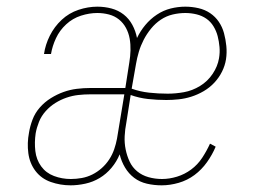

<svg xmlns="http://www.w3.org/2000/svg" viewBox="-20 -548 790 576"><path d="M192 8Q161 8 132.5 -2Q104 -12 86.5 -35Q69 -58 65 -88.5Q61 -119 67 -150Q70 -169 77.5 -189Q85 -209 99.5 -225.5Q114 -242 132.5 -253.5Q151 -265 170.5 -272Q190 -279 210.5 -281.5Q231 -284 251 -284H356L368 -361Q371 -379 371.5 -397Q372 -415 369 -432Q366 -449 358 -464Q350 -479 337 -489.5Q324 -500 307 -504.5Q290 -509 272 -509Q248 -509 223 -501Q198 -493 178.5 -475Q159 -457 148 -433.5Q137 -410 133 -386H112Q116 -414 129.5 -441Q143 -468 165 -488.5Q187 -509 215.5 -518.5Q244 -528 272 -528Q294 -528 314.5 -522.5Q335 -517 351 -504.5Q367 -492 377 -473.5Q387 -455 391 -434Q401 -455 416 -473Q431 -491 450.5 -504Q470 -517 492 -522.5Q514 -528 536 -528Q556 -528 575.5 -523.5Q595 -519 610.5 -508.5Q626 -498 636.5 -482.5Q647 -467 652 -448.5Q657 -430 659 -410Q661 -390 658 -370Q655 -351 646 -333Q637 -315 623 -300Q609 -285 591 -274.5Q573 -264 554 -258Q535 -252 516 -250Q497 -248 479 -248Q451 -248 424 -251Q397 -254 372 -263L359 -180Q355 -160 354 -139.5Q353 -119 357 -99.5Q361 -80 369 -63Q377 -46 391.5 -34Q406 -22 425.5 -16.5Q445 -11 466 -11Q488 -11 511 -18Q534 -25 553.5 -39.5Q573 -54 586.5 -74.5Q600 -95 610 -117L627 -108Q617 -84 601 -61.5Q585 -39 563.5 -23Q542 -7 516 0.5Q490 8 465 8Q442 8 420.5 3Q399 -2 382.5 -14.5Q366 -27 355 -45.5Q344 -64 339 -85Q330 -63 314.5 -44.5Q299 -26 279 -14Q259 -2 236 3Q213 8 192 8ZM483 -267Q507 -267 532 -271.5Q557 -276 580 -290Q603 -304 618 -326.5Q633 -349 637 -373Q640 -390 638.5 -407Q637 -424 633 -439.5Q629 -455 620.5 -469Q612 -483 599 -492Q586 -501 569.5 -505Q553 -509 536 -509Q517 -509 498 -504.5Q479 -500 462.5 -489Q446 -478 433 -462Q420 -446 411 -428.5Q402 -411 396.5 -392.5Q391 -374 388 -356L375 -282Q400 -273 427.5 -270Q455 -267 483 -267ZM193 -11Q209 -11 225.5 -14Q242 -17 257 -24.5Q272 -32 285 -43.5Q298 -55 307.5 -69.5Q317 -84 322.5 -100Q328 -116 331 -132L353 -265H251Q233 -265 215 -263Q197 -261 179.5 -255Q162 -249 146 -239Q130 -229 117 -214.5Q104 -200 97 -182.5Q90 -165 87 -148Q83 -121 86 -95Q89 -69 103.5 -49Q118 -29 142 -20Q166 -11 192 -11Z"/></svg>

Font: Iosevka Etoile Thin
Style: Italic
Weight: 100
Italic angle: -9°
Designer: Belleve Invis
Foundry: Belleve Invis
Version: Version 22.1.2; ttfautohint (v1.8.4)